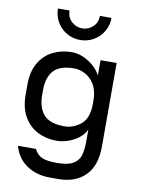

<svg xmlns="http://www.w3.org/2000/svg" viewBox="-99 -786 777 1059"><g transform="rotate(10 289.5 -257.0)"><path d="M509 -480V-12Q509 96 453.5 151Q398 206 305 206H253Q181 206 126.5 170Q72 134 52 64H153Q167 93 193 106.5Q219 120 281 120Q340 120 370 102.5Q400 85 409.5 54Q419 23 419 -28V-91Q399 -50 352 -25Q305 0 256 0Q198 0 150 -24.5Q102 -49 73.5 -98.5Q45 -148 45 -220V-278Q45 -350 73.5 -399Q102 -448 150 -472Q198 -496 256 -496Q303 -496 349.5 -467Q396 -438 419 -394V-480ZM419 -236V-251Q419 -308 397.5 -343.5Q376 -379 345 -394.5Q314 -410 285 -410Q204 -410 169.5 -372Q135 -334 135 -262V-236Q135 -164 169.5 -125Q204 -86 285 -86Q335 -86 377 -120Q419 -154 419 -236ZM289 -635Q322 -635 347.5 -658.5Q373 -682 373 -720H438Q438 -679 418 -644.5Q398 -610 363.5 -590Q329 -570 288 -570Q247 -570 212.5 -590Q178 -610 158 -644.5Q138 -679 138 -720H203Q203 -682 228.5 -658.5Q254 -635 289 -635Z"/></g></svg>

Font: Violet Sans
Style: Regular
Weight: 400
Designer: Calvin Waterman
Foundry: Violet Office
Version: Version 1.013